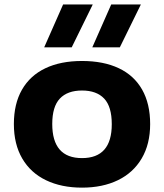

<svg xmlns="http://www.w3.org/2000/svg" viewBox="-20 -828 734 858"><path d="M42 -273.5Q42 -364 78.2 -427.2Q114.5 -490.5 182.8 -523Q251 -555.5 346.5 -555.5Q442.5 -555.5 510.8 -523.2Q579 -491 615 -427.8Q651 -364.5 651 -273.5Q651 -184 613.2 -120Q575.5 -56 507 -22.8Q438.5 10.5 346.5 10.5Q254.5 10.5 185.8 -22.5Q117 -55.5 79.5 -119.5Q42 -183.5 42 -273.5ZM479.5 -273Q479.5 -351.5 445.5 -387.5Q411.5 -423.5 346.5 -423.5Q281.5 -423.5 247.5 -387.5Q213.5 -351.5 213.5 -274Q213.5 -121.5 346.5 -121.5Q479.5 -121.5 479.5 -273ZM177.5 -616.5 262 -808H394.5L300.5 -616.5ZM392.5 -616.5 477 -808H609.5L515.5 -616.5Z"/></svg>

Font: Encode Sans Expanded
Style: Bold
Weight: 700
Width: 7
Designer: Multiple Designers
Foundry: Impallari Type
Version: Version 2.000